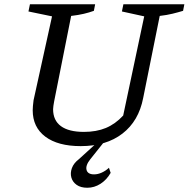

<svg xmlns="http://www.w3.org/2000/svg" viewBox="-20 -678 888 904"><path d="M360 10Q253 10 193.5 -34.5Q134 -79 134 -159Q134 -168 135 -179Q136 -190 138 -206L225 -601L114 -624L121 -658H428L422 -627Q400 -619 374.5 -613Q349 -607 315 -603L235 -201Q233 -189 231.5 -180Q230 -171 230 -164Q230 -111 267 -84Q304 -57 375 -57Q434 -57 478.5 -75.5Q523 -94 560 -134L659 -601L554 -624L561 -658H848L842 -627Q819 -620 792.5 -613.5Q766 -607 732 -603L654 -216Q633 -108 556.5 -49Q480 10 360 10ZM391 206Q360 206 341 192.5Q322 179 316 158Q310 137 318.5 113.5Q327 90 352 71L453 -21H479L405 72Q382 101 387.5 122Q393 143 423 143Q441 143 459.5 134.5Q478 126 493 112L501 136Q482 169 453 187.5Q424 206 391 206Z"/></svg>

Font: Piazzolla Thin Medium
Style: Italic
Weight: 500
Italic angle: -11.3°
Version: Version 2.005